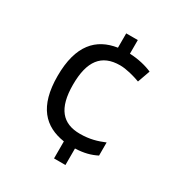

<svg xmlns="http://www.w3.org/2000/svg" viewBox="-173 -845 917 976"><g transform="rotate(30 286.0 -357.0)"><path d="M353 -644V-724H285V-640C168 -622 91 -544 91 -362C91 -183 167 -108 285 -90V10H352V-87C404 -89 440 -99 476 -117V-194C435 -177 394 -164 336 -164C234 -164 181 -224 181 -363C181 -501 231 -568 340 -568C376 -568 424 -555 459 -542L485 -615C452 -630 403 -642 353 -644Z"/></g></svg>

Font: Noto Sans Tifinagh Agraw Imazighen
Style: Regular
Weight: 400
Designer: JamraPatel
Foundry: JamraPatel LLC
Version: Version 2.006